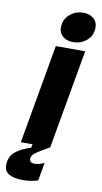

<svg xmlns="http://www.w3.org/2000/svg" viewBox="-145 -826 573 1081"><g transform="rotate(10 141.5 -285.5)"><path d="M188 0H20L120 -567H288ZM130 -676Q130 -721 163 -750Q196 -779 241 -779Q277 -779 299.5 -760Q322 -741 322 -708Q322 -662 289 -634Q256 -606 211 -606Q175 -606 152.5 -625Q130 -644 130 -676ZM-39 143Q-39 94 -7.5 66.5Q24 39 83 20L87 0H188Q127 34 107.5 49.5Q88 65 88 83Q88 106 117 106Q141 106 172 92L154 195Q112 208 70 208Q-39 208 -39 143Z"/></g></svg>

Font: Open Sauce Sans Black Italic
Style: Regular
Weight: 900
Italic angle: -10°
Designer: Alfredo Marco Pradil
Foundry: Creative Sauce Fz LLC
Version: Version 1.477